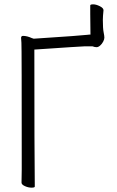

<svg xmlns="http://www.w3.org/2000/svg" viewBox="-20 -859 540 883"><path d="M405 -646H370Q358 -646 138 -631V-626Q138 -149 140 -1Q140 4 125 4Q110 4 94.5 -3Q79 -10 79 -19L80 -81Q80 -649 78.5 -662Q77 -675 77 -684.5Q77 -694 86 -694Q104 -694 126 -684L135 -681Q363 -696 383 -699Q388 -700 391 -700H396V-705Q396 -738 395 -796V-834Q395 -839 408.5 -839Q422 -839 439 -830.5Q456 -822 456 -812Q453 -783 453 -768Q453 -728 456.5 -711Q460 -694 460 -686Q460 -678 454.5 -667.5Q449 -657 440.5 -649.5Q432 -642 424 -642Q416 -642 405 -646Z"/></svg>

Font: Moon Stars Kai HW Light
Style: Regular
Weight: 300
Designer: GuiWonder
Version: Version 1.101